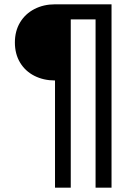

<svg xmlns="http://www.w3.org/2000/svg" viewBox="-20 -688 615 890"><path d="M235 182V-315Q182 -315 139.5 -336.5Q97 -358 73 -398Q49 -438 49 -491Q49 -544 73 -584Q97 -624 139.5 -646Q182 -668 235 -668H497V182H423V-598H308V182Z"/></svg>

Font: Gantari Medium
Style: Regular
Weight: 500
Designer: Anugrah Pasau
Foundry: Lafontype
Version: Version 1.000; ttfautohint (v1.8.4.7-5d5b)